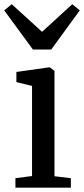

<svg xmlns="http://www.w3.org/2000/svg" viewBox="-40 -870 390 890"><path d="M31.5 -44 108.5 -54V-471.5L36 -489.5V-536.5L185 -557.5H191.5L212.5 -541.5V-53L288.5 -44V0H31.5ZM-20.5 -822 14.5 -850.5 155 -722.5 295 -850.5 330 -822 197.5 -640.5H112.5Z"/></svg>

Font: Merriweather 12pt
Style: Regular
Weight: 400
Designer: Eben Sorkin
Foundry: Eben Sorkin
Version: Version 2.100